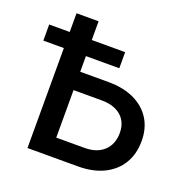

<svg xmlns="http://www.w3.org/2000/svg" viewBox="-129 -851 957 974"><g transform="rotate(20 349.5 -364.0)"><path d="M202.1 -455.1H393.1Q473.1 -455.1 531.5 -427.7Q589.8 -400.4 621.6 -350.1Q653.3 -299.8 653.3 -231Q653.3 -160.2 621.6 -108.4Q589.8 -56.6 531.7 -28.3Q473.6 0 393.1 0H121.1V-727.5H240.2V-99.6H393.1Q459.5 -99.6 497.3 -135.3Q535.2 -170.9 535.2 -232.4Q535.2 -271 518.1 -298.6Q501 -326.2 469.2 -341.1Q437.5 -356 393.1 -356H202.1ZM10.3 -539.6V-626.5H420.4V-539.6Z"/></g></svg>

Font: Inter
Style: 540
Weight: 540
Designer: Rasmus Andersson
Foundry: rsms
Version: Version 4.001;git-66647c0bb